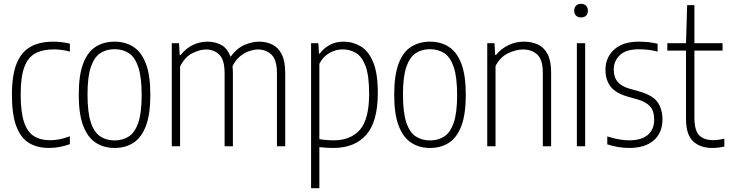

<svg xmlns="http://www.w3.org/2000/svg" viewBox="-20 -767 3822 1007"><path d="M237 9Q174.5 9 131.2 -17.8Q88 -44.5 65.2 -105.8Q42.5 -167 42.5 -270Q42.5 -373.5 67.5 -434.5Q92.5 -495.5 140.8 -522Q189 -548.5 259.5 -548.5Q279.5 -548.5 302 -546Q324.5 -543.5 346.5 -538V-496.5Q322.5 -503 300.2 -505.5Q278 -508 264 -508Q204.5 -508 165.5 -487.2Q126.5 -466.5 107.5 -415Q88.5 -363.5 88.5 -272.5Q88.5 -179.5 106 -127Q123.5 -74.5 158 -53Q192.5 -31.5 243.5 -31.5Q265 -31.5 290.5 -36.2Q316 -41 346.5 -52V-11Q317.5 -0.5 290.5 4.2Q263.5 9 237 9Z M581 9Q524.5 9 482.2 -18.5Q440 -46 416.5 -107.2Q393 -168.5 393 -270Q393 -372 416 -433Q439 -494 481.2 -521.2Q523.5 -548.5 581 -548.5Q637.5 -548.5 679.8 -521.2Q722 -494 745.2 -433Q768.5 -372 768.5 -270Q768.5 -168.5 745.5 -107.2Q722.5 -46 680.5 -18.5Q638.5 9 581 9ZM581 -30.5Q624 -30.5 656 -51.5Q688 -72.5 705.5 -124.2Q723 -176 723 -268Q723 -362 705.5 -414.5Q688 -467 656 -488Q624 -509 581 -509Q537.5 -509 505.8 -488Q474 -467 456.5 -415.5Q439 -364 439 -272Q439 -178 456.2 -125.5Q473.5 -73 505.5 -51.8Q537.5 -30.5 581 -30.5Z M881 0V-540.5H919L922.5 -478H927Q956 -514.5 992.5 -531.5Q1029 -548.5 1068.5 -548.5Q1109 -548.5 1141 -531Q1173 -513.5 1189 -469Q1222.5 -514.5 1262.8 -531.5Q1303 -548.5 1339.5 -548.5Q1377 -548.5 1408 -533.5Q1439 -518.5 1457.5 -482.5Q1476 -446.5 1476 -383V0H1432.5V-382.5Q1432.5 -453.5 1403.8 -480.5Q1375 -507.5 1332.5 -507.5Q1313.5 -507.5 1289.2 -499.8Q1265 -492 1241 -473.2Q1217 -454.5 1199.5 -420Q1201.5 -403 1201.5 -383.5V0H1158V-382.5Q1158 -453.5 1130.2 -480.5Q1102.5 -507.5 1060 -507.5Q1029.5 -507.5 990 -488.5Q950.5 -469.5 924.5 -418.5V0Z M1611.5 220V-540.5H1649.5L1653 -486H1657.5Q1675 -511.5 1707 -530Q1739 -548.5 1781.5 -548.5Q1830 -548.5 1871 -524.5Q1912 -500.5 1936.8 -442Q1961.5 -383.5 1961.5 -280Q1961.5 -128.5 1900.8 -59.8Q1840 9 1728 9Q1711 9 1691.5 7.8Q1672 6.5 1655 4.5V220ZM1730 -31Q1819.5 -31 1867.8 -86.5Q1916 -142 1916 -275.5Q1916 -370.5 1897.2 -420.5Q1878.5 -470.5 1847 -489.2Q1815.5 -508 1776.5 -508Q1741.5 -508 1707.8 -489Q1674 -470 1655 -432V-37.5Q1669.5 -34.5 1690.8 -32.8Q1712 -31 1730 -31Z M2235.5 9Q2179 9 2136.8 -18.5Q2094.5 -46 2071 -107.2Q2047.5 -168.5 2047.5 -270Q2047.5 -372 2070.5 -433Q2093.5 -494 2135.8 -521.2Q2178 -548.5 2235.5 -548.5Q2292 -548.5 2334.2 -521.2Q2376.5 -494 2399.8 -433Q2423 -372 2423 -270Q2423 -168.5 2400 -107.2Q2377 -46 2335 -18.5Q2293 9 2235.5 9ZM2235.5 -30.5Q2278.5 -30.5 2310.5 -51.5Q2342.5 -72.5 2360 -124.2Q2377.5 -176 2377.5 -268Q2377.5 -362 2360 -414.5Q2342.5 -467 2310.5 -488Q2278.5 -509 2235.5 -509Q2192 -509 2160.2 -488Q2128.5 -467 2111 -415.5Q2093.5 -364 2093.5 -272Q2093.5 -178 2110.8 -125.5Q2128 -73 2160 -51.8Q2192 -30.5 2235.5 -30.5Z M2535.5 0V-540.5H2573.5L2577 -479H2581.5Q2609 -512 2646.5 -530.2Q2684 -548.5 2728.5 -548.5Q2768.5 -548.5 2800.8 -533.8Q2833 -519 2851.8 -483.5Q2870.5 -448 2870.5 -386V0H2827V-384Q2827 -454 2798 -480.8Q2769 -507.5 2722 -507.5Q2688.5 -507.5 2647 -488.8Q2605.5 -470 2579 -421.5V0Z M3005.5 0V-540.5H3049V0ZM3027.5 -675.5Q3011 -675.5 3001.2 -685Q2991.5 -694.5 2991.5 -711Q2991.5 -727 3001.2 -737Q3011 -747 3027.5 -747Q3044 -747 3053.8 -737Q3063.5 -727 3063.5 -711Q3063.5 -694.5 3053.8 -685Q3044 -675.5 3027.5 -675.5Z M3280.5 9Q3250 9 3221 4Q3192 -1 3165 -10V-51.5Q3228.5 -31 3280.5 -31Q3343 -31 3377 -59Q3411 -87 3411 -139Q3411 -186 3388.8 -209.8Q3366.5 -233.5 3324 -245.5L3276 -259Q3209 -278 3182.2 -313.2Q3155.5 -348.5 3155.5 -401.5Q3155.5 -465 3200.8 -506.8Q3246 -548.5 3330 -548.5Q3358.5 -548.5 3382.2 -545.8Q3406 -543 3429 -537.5V-496.5Q3402 -503 3379.2 -505.8Q3356.5 -508.5 3330.5 -508.5Q3263 -508.5 3231 -477.8Q3199 -447 3199 -403Q3199 -362 3219.5 -337.8Q3240 -313.5 3283 -301.5L3331 -288Q3402.5 -268 3428.5 -231.5Q3454.5 -195 3454.5 -141Q3454.5 -70.5 3408.8 -30.8Q3363 9 3280.5 9Z M3716.5 9Q3652 9 3615 -26Q3578 -61 3578 -143.5V-501.5H3480V-540.5H3578L3584 -740H3622V-540.5H3769.5V-501.5H3622V-150.5Q3622 -83.5 3646.8 -57.8Q3671.5 -32 3722 -32Q3747 -32 3779 -39.5V2Q3765 5 3748.2 7Q3731.5 9 3716.5 9Z"/></svg>

Font: Encode Sans Condensed Condensed ExtraLight
Style: Regular
Weight: 200
Width: 3
Designer: Multiple Designers
Foundry: Impallari Type
Version: Version 3.000; ttfautohint (v1.8.3) -l 8 -r 50 -G 200 -x 14 